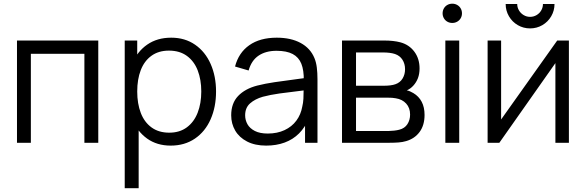

<svg xmlns="http://www.w3.org/2000/svg" viewBox="-20 -754 3094 1014"><path d="M69.7 -540H499V0H425.7V-469.7H143V0H69.7Z M651 -270.7Q651 -353.3 677.9 -417.7Q704.8 -482 757.6 -518.5Q810.3 -555 884.3 -555Q956.7 -555 1010.2 -518Q1063.8 -481 1092.4 -416.3Q1121 -351.7 1121 -270.7Q1121 -189.2 1092.4 -124.2Q1063.8 -59.2 1009.6 -22.1Q955.3 15 881.3 15Q809 15 756.9 -22.2Q704.8 -59.5 677.9 -124.2Q651 -188.8 651 -270.7ZM638.7 -540H704.7V-133.3H712.3V240H638.7ZM1043 -270.7Q1043 -333.2 1024.2 -382Q1005.3 -430.8 967 -458.8Q928.7 -486.7 872.3 -486.7Q817.5 -486.7 779.8 -459.4Q742.2 -432.2 723.4 -383.7Q704.7 -335.2 704.7 -270.7Q704.7 -206.7 723.5 -157.7Q742.3 -108.7 780.3 -81Q818.3 -53.3 874 -53.3Q928.8 -53.3 966.8 -81.5Q1004.8 -109.7 1023.9 -158.8Q1043 -208 1043 -270.7Z M1201 -145Q1201 -208.7 1237.5 -247Q1274 -285.3 1338.3 -302Q1380.7 -312.7 1429.7 -319.9Q1478.7 -327.2 1563 -338.2Q1588 -341.2 1610.7 -344.3L1584.3 -328.7Q1585.3 -382.8 1571.5 -417.3Q1557.7 -451.8 1525.7 -468.8Q1493.7 -485.7 1440.3 -485.7Q1383.5 -485.7 1345.7 -460.2Q1307.8 -434.7 1293 -381.7L1221.3 -402.7Q1240.3 -475.7 1296.7 -515.3Q1353 -555 1441.7 -555Q1516.2 -555 1567.8 -527.1Q1619.3 -499.2 1640.7 -447Q1649.8 -425 1653.2 -397.1Q1656.7 -369.2 1656.7 -335.3V0H1591V-135.7L1610 -127.3Q1591.3 -81.3 1559.3 -49.3Q1527.3 -17.3 1483.4 -1.2Q1439.5 15 1385.7 15Q1326.7 15 1284.9 -6.6Q1243.2 -28.2 1222.1 -64.5Q1201 -100.8 1201 -145ZM1576.3 -190.7Q1581.2 -210.3 1582.4 -232.8Q1583.7 -255.2 1583.7 -285.5V-294.7L1611.7 -280L1578 -275.7Q1505.3 -267.3 1456 -260.3Q1406.7 -253.3 1368 -243Q1327.2 -231.3 1300.9 -208.2Q1274.7 -185.2 1274.7 -145Q1274.7 -119.8 1286.9 -97.9Q1299.2 -76 1326 -62.3Q1352.8 -48.7 1394 -48.7Q1444.2 -48.7 1482.8 -66.8Q1521.5 -84.8 1545.2 -117Q1569 -149.2 1576.3 -190.7Z M1786.2 -540H2008.5Q2059 -540 2095.2 -530.3Q2141.2 -517.7 2168.5 -480.8Q2195.8 -444 2195.8 -392.3Q2195.8 -364 2187.2 -341.2Q2178.5 -318.5 2162.5 -301.3Q2148.2 -285.5 2128.5 -276.7Q2144.5 -273.7 2163.2 -262.3Q2192 -245.2 2207.1 -216.3Q2222.2 -187.5 2222.2 -147Q2222.2 -92.7 2196.1 -57.2Q2170 -21.7 2124.5 -8.7Q2106.3 -3.3 2085 -1.7Q2063.7 0 2037.5 0H1786.2ZM2088.8 -69Q2117.3 -76.2 2131.6 -98.2Q2145.8 -120.2 2145.8 -149Q2145.8 -184.2 2125.2 -206.9Q2104.5 -229.7 2069.8 -235Q2054.8 -238.3 2023.5 -238.3H1860.2V-62.3H2034.2Q2045.7 -62.3 2061.4 -64.1Q2077.2 -65.8 2088.8 -69ZM2068.5 -309.3Q2093.3 -318 2106.2 -339.5Q2119.2 -361 2119.2 -388.3Q2119.2 -417.2 2105.4 -438.6Q2091.7 -460 2066.2 -468.7Q2041.8 -477 2001.2 -477H1860.2V-301.3H2011.2Q2025.8 -301.3 2041.5 -303.2Q2057.2 -305.2 2068.5 -309.3Z M2332 -540H2405.3V0H2332ZM2317.5 -683.5Q2317.5 -697.8 2324.2 -709.5Q2330.8 -721.2 2342.5 -727.8Q2354.2 -734.5 2368.7 -734.5Q2382.8 -734.5 2394.6 -727.8Q2406.3 -721.2 2413.1 -709.5Q2419.8 -697.8 2419.8 -683.5Q2419.8 -669.5 2413.1 -657.8Q2406.3 -646.2 2394.6 -639.5Q2382.8 -632.8 2368.7 -632.8Q2354.2 -632.8 2342.5 -639.5Q2330.8 -646.2 2324.2 -657.8Q2317.5 -669.5 2317.5 -683.5Z M2984.5 0H2913.2V-420.7L2617.2 0H2555.2V-540H2626.5V-123L2922.8 -540H2984.5ZM2650.5 -733H2711.5Q2711.5 -714.7 2720.8 -699.1Q2730 -683.5 2745.6 -674.3Q2761.2 -665 2779.4 -665Q2798.2 -665 2813.8 -674.3Q2829.4 -683.5 2838.4 -699.1Q2847.5 -714.7 2847.5 -733H2908.5Q2908.5 -697.9 2891.2 -668.2Q2874 -638.5 2844.3 -621.2Q2814.6 -604 2779.5 -604Q2744.4 -604 2714.7 -621.2Q2685 -638.5 2667.8 -668.2Q2650.5 -697.9 2650.5 -733Z"/></svg>

Font: Tap Sans
Style: Regular
Weight: 400
Designer: Tap Payments
Foundry: Tap Payments
Version: Version 1.001;Glyphs 3.1.2 (3151)